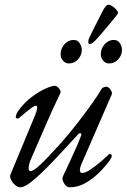

<svg xmlns="http://www.w3.org/2000/svg" viewBox="-20 -783 539 817"><path d="M67 14Q56 14 44.5 4.5Q33 -5 27 -18Q21 -31 24 -39L129 -292Q136 -309 138 -321Q140 -333 132 -333Q127 -333 115.5 -325Q104 -317 89.5 -305Q75 -293 60 -280Q58 -278 52.5 -279Q47 -280 47 -283Q47 -287 49 -294.5Q51 -302 59 -313Q84 -347 114.5 -370Q145 -393 172.5 -405.5Q200 -418 214 -418Q219 -418 225.5 -412.5Q232 -407 236 -399.5Q240 -392 236 -385Q203 -317 173 -247Q143 -177 113 -109Q104 -89 102 -72Q100 -55 110 -55Q120 -55 140 -72Q160 -89 185.5 -116Q211 -143 239 -174Q277 -217 312.5 -263Q348 -309 374 -346Q400 -383 408 -398Q413 -408 420 -411Q427 -414 433 -414Q439 -414 445 -408Q451 -402 454.5 -394Q458 -386 455 -380L327 -86Q319 -67 320 -57Q321 -47 330 -47Q343 -47 364 -61Q385 -75 407 -93.5Q429 -112 444 -127Q445 -128 447 -128Q450 -128 453 -125.5Q456 -123 456 -119Q456 -117 455 -115Q454 -113 452.5 -110Q451 -107 448.5 -103Q446 -99 442.5 -94.5Q439 -90 434 -84Q415 -60 390 -37.5Q365 -15 336.5 -0.5Q308 14 276 14Q263 14 252.5 -3Q242 -20 248 -33Q262 -63 278 -97Q294 -131 306.5 -160Q319 -189 324 -203Q329 -215 323 -216Q317 -217 312 -211Q260 -154 220 -111.5Q180 -69 150.5 -41.5Q121 -14 100.5 0Q80 14 67 14ZM444 -513Q429 -513 419 -525Q409 -537 409 -552Q409 -568 416.5 -582Q424 -596 436.5 -604.5Q449 -613 465 -613Q481 -613 490 -599.5Q499 -586 499 -570Q499 -548 483 -530.5Q467 -513 444 -513ZM273 -513Q258 -513 248 -525Q238 -537 238 -552Q238 -568 245.5 -582Q253 -596 265.5 -604.5Q278 -613 294 -613Q310 -613 319 -599.5Q328 -586 328 -570Q328 -548 312 -530.5Q296 -513 273 -513ZM363 -596Q355 -596 355.5 -604Q356 -612 357 -616Q362 -626 369.5 -642Q377 -658 386 -675.5Q395 -693 403.5 -709.5Q412 -726 418 -738Q423 -748 429.5 -755.5Q436 -763 443 -763Q448 -763 457.5 -757Q467 -751 474.5 -742.5Q482 -734 482 -726Q482 -725 474.5 -715.5Q467 -706 455.5 -692Q444 -678 431 -662.5Q418 -647 406 -633.5Q394 -620 386 -611Q381 -606 375 -601Q369 -596 363 -596Z"/></svg>

Font: EB Garamond
Style: Italic
Weight: 400
Italic angle: -17.2°
Designer: Georg Duffner and Octavio Pardo
Foundry: Georg Duffner
Version: Version 1.001